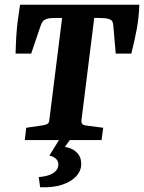

<svg xmlns="http://www.w3.org/2000/svg" viewBox="-20 -593 610 813"><path d="M85 0 91 -52 160 -62Q171 -64 179.5 -67.5Q188 -71 189 -86L243 -517H223Q210 -517 198 -516.5Q186 -516 175 -512Q165 -508 160.5 -501.5Q156 -495 152 -484L112 -366H46Q47 -407 49 -439.5Q51 -472 55 -503.5Q59 -535 65 -573H570Q568 -518 559 -469.5Q550 -421 536 -366H470L460 -482Q459 -495 456 -501.5Q453 -508 442 -512Q435 -515 423 -516Q411 -517 397 -517H379L325 -85Q324 -74 328 -68.5Q332 -63 348 -61L417 -52L410 0ZM286 -15 255 29Q287 34 305.5 53Q324 72 324 101Q324 130 302.5 153.5Q281 177 242 189.5Q203 202 150 200L144 157Q187 153 207 139Q227 125 227 103Q227 88 216 78.5Q205 69 189 66L239 -15Z"/></svg>

Font: Yrsa
Style: Bold Italic
Weight: 700
Italic angle: -7.10001°
Version: Version 2.004